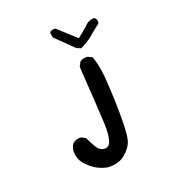

<svg xmlns="http://www.w3.org/2000/svg" viewBox="-118 -592 736 813"><g transform="rotate(-20 250.0 -185.5)"><path d="M232.4 128.9Q207 125 183.6 112.3Q160.2 99.6 137.7 74.2Q115.2 48.8 117.2 9.8Q119.1 -5.9 128.9 -17.6Q144.5 -31.2 166 -29.3L185.5 -19.5Q197.3 5.9 210 27.3Q222.7 48.8 244.6 49.8Q266.6 50.8 273.9 23.4Q281.2 -3.9 279.8 -46.9Q278.3 -89.8 263.7 -311.5L273.4 -331.1Q287.1 -342.8 309.6 -340.8L329.1 -331.1Q344.7 -286.1 348.6 -236.3Q352.5 -186.5 354.5 -132.8Q356.4 -79.1 355.5 -23.9Q354.5 31.2 346.7 55.7Q338.9 80.1 310.1 105.5Q281.2 130.9 232.4 128.9ZM295.9 -383.8 277.3 -391.6 199.2 -467.8 195.3 -489.3 199.2 -495.1Q209 -501 222.7 -499L301.8 -426.8L346.7 -463.9Q364.3 -485.4 391.6 -485.4Q405.3 -475.6 401.4 -458Q376 -438.5 350.6 -417Q325.2 -395.5 295.9 -383.8Z"/></g></svg>

Font: JasonHandwriting4
Style: Regular
Weight: 400
Version: Version 1.01.21